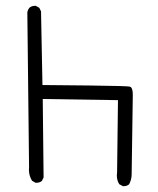

<svg xmlns="http://www.w3.org/2000/svg" viewBox="-20 -621 540 658"><path d="M403.3 17.1Q415 17.1 422.4 10.7Q431.2 -5.4 431.2 -24.4L435.1 -295.4Q435.1 -308.1 433.1 -314Q431.2 -319.8 429.4 -321.5Q427.7 -323.2 424.6 -324.2Q421.4 -325.2 387.7 -326.2Q313.5 -328.1 125.5 -329.6L120.6 -582L114.7 -594.2L102.5 -601.1Q101.6 -601.1 100.6 -601.1Q88.9 -601.1 81.1 -594.7Q74.7 -586.9 73.7 -578.1L79.6 -46.9L79.1 -40Q79.1 -18.6 89.8 -1.5L102.1 5.4Q103 5.4 104 5.4Q116.2 5.4 123.5 -1L129.4 -12.7L126.5 -281.7L384.3 -277.8L381.3 -31.7Q380.4 -25.9 380.4 -20Q380.4 -2.9 388.7 10.3L401.4 17.1Q402.3 17.1 403.3 17.1Z"/></svg>

Font: Bakudai
Style: Light
Weight: 300
Version: Version 1.48